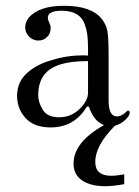

<svg xmlns="http://www.w3.org/2000/svg" viewBox="-20 -427 481 663"><path d="M428 -38Q428 -27 412 -12.5Q396 2 377 7Q309 75 309 132Q309 180 364 180Q381 180 409 175V209Q369 216 344 216Q293 216 263.5 196Q234 176 234 138Q234 64 339 5Q303 -9 287 -59H280Q237 13 155 13Q98 13 68.5 -19Q39 -51 39 -96Q39 -144 73.5 -175Q108 -206 161 -220Q212 -236 270 -236L284 -235V-254Q284 -284 282 -303Q280 -322 272 -344.5Q264 -367 244 -378.5Q224 -390 193 -390Q145 -390 145 -365Q145 -360 150 -349Q155 -338 155 -333Q155 -310 143 -300Q132 -287 112 -287Q94 -287 80 -301Q67 -315 67 -332Q67 -351 80 -367Q116 -407 201 -407Q296 -407 332 -361Q348 -340 351.5 -316Q355 -292 355 -235V-80Q355 -25 384 -25Q400 -25 416 -41Q417 -42 418 -43Q420 -45 422 -45Q428 -45 428 -38ZM284 -107V-216Q207 -216 167 -196Q112 -169 112 -99Q112 -73 128 -47.5Q144 -22 184 -22Q225 -22 254.5 -50.5Q284 -79 284 -107Z"/></svg>

Font: HK Venetian
Style: Regular
Weight: 400
Designer: Alfredo Marco Pradil
Foundry: Alfredo Marco Pradil
Version: Version 1.000;PS 001.000;hotconv 1.0.88;makeotf.lib2.5.64775